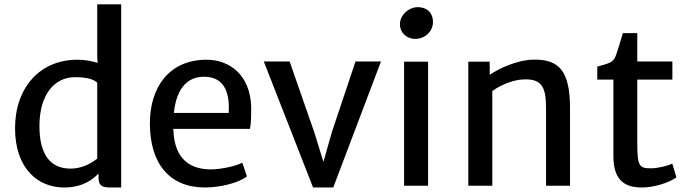

<svg xmlns="http://www.w3.org/2000/svg" viewBox="-20 -832 3071 860"><path d="M47.4 -257.8C47.4 -77.1 149.9 7.8 266.6 7.8C351.1 7.8 395.5 -28.3 421.4 -54.7V-35.2C421.4 3.9 443.4 7.8 476.6 7.8H522.9V-812.5H415.5V-580.6L417 -550.3C393.6 -558.1 362.3 -564.5 326.2 -564.5C157.7 -564.5 47.4 -438 47.4 -257.8ZM296.4 -76.7C206.1 -76.7 155.3 -138.7 156.7 -272.5C158.2 -412.1 226.6 -486.3 315.4 -486.3C362.8 -486.3 395.5 -479.5 415.5 -461.9V-121.6C392.1 -103 349.6 -76.7 296.4 -76.7Z M651.4 -279.3C651.4 -98.6 739.7 7.8 897.9 7.8C964.8 7.8 1049.3 -12.2 1085.9 -42L1065.4 -103.5C1038.1 -87.4 963.9 -73.2 926.8 -73.2C835.9 -73.2 763.2 -114.3 756.8 -245.1C756.8 -248.5 756.3 -251.5 756.3 -254.9H1099.6C1105 -279.8 1105 -312.5 1105 -354.5C1100.6 -493.7 1010.7 -566.4 899.9 -564.5C736.8 -561.5 651.4 -441.4 651.4 -279.3ZM758.8 -326.2C771.5 -446.3 827.1 -488.3 894 -488.3C991.7 -488.3 1009.3 -405.8 1004.4 -326.2Z M1382.3 7.8H1472.7L1686.5 -556.6H1572.3L1466.3 -239.7L1428.7 -106.9L1387.7 -239.7L1277.3 -556.6H1161.6Z M1790 0H1897.5V-555.7H1790ZM1840.3 -657.7C1880.9 -657.7 1919.4 -689 1919.4 -733.9C1919.4 -770.5 1897 -799.8 1850.6 -799.8C1812 -799.8 1771.5 -766.1 1771.5 -723.6C1771.5 -683.1 1803.7 -657.7 1840.3 -657.7Z M2077.6 0H2185.1V-424.3C2229.5 -456.5 2285.2 -474.6 2321.8 -476.1C2408.7 -481 2425.8 -439.9 2425.8 -347.2V0H2533.2V-346.7C2533.2 -509.8 2487.8 -567.9 2367.7 -564.9C2294.9 -563 2215.3 -525.4 2173.8 -497.1L2173.3 -555.7H2077.6Z M2727.5 -133.3C2727.5 -18.1 2784.2 7.8 2856 7.8C2912.1 7.8 2979.5 -15.1 3009.8 -37.6L2991.2 -99.1C2972.7 -89.4 2924.8 -78.1 2896 -78.1C2842.8 -78.1 2834.5 -86.9 2834.5 -193.8V-475.6H2991.7V-556.6H2834.5V-683.6H2770C2756.3 -639.2 2746.6 -604 2737.8 -581.5C2726.1 -549.8 2704.1 -547.9 2655.3 -533.7V-475.6H2727.5Z"/></svg>

Font: Merriweather Sans
Style: Regular
Weight: 400
Designer: Eben Sorkin ( eben@eyebytes.com )
Foundry: Eben Sorkin
Version: Version 1.003